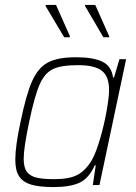

<svg xmlns="http://www.w3.org/2000/svg" viewBox="-20 -750 552 778"><path d="M42 -103Q42 -158 63 -255Q86 -367 110 -421Q134 -475 173.5 -496.5Q213 -518 288 -518Q358 -518 395 -500Q432 -482 438 -436H442L464 -510H491L383 0H356L368 -80H364Q340 -27 302 -9.5Q264 8 197 8Q139 8 106 -2Q73 -12 57.5 -35.5Q42 -59 42 -103ZM352 -101Q369 -131 385.5 -187.5Q402 -244 412 -300.5Q422 -357 422 -385Q422 -440 393 -463Q364 -486 296 -486Q228 -486 194.5 -470Q161 -454 140.5 -407.5Q120 -361 98 -255Q76 -151 76 -107Q76 -72 88.5 -54.5Q101 -37 127 -30.5Q153 -24 201 -24Q261 -24 294 -41.5Q327 -59 352 -101ZM240 -599 165 -725V-730H207L263 -604V-599ZM399 -599 325 -725 324 -730H366L422 -604L423 -599Z"/></svg>

Font: Saira Semi Condensed Thin
Style: Italic
Weight: 100
Width: 4
Italic angle: -12°
Designer: Hector Gatti with collaboration of the Omnibus-Type team
Foundry: Omnibus-Type
Version: Version 1.001; ttfautohint (v1.8)